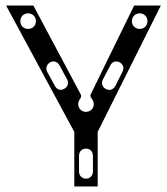

<svg xmlns="http://www.w3.org/2000/svg" viewBox="-20 -670 600 690"><path d="M247 0H331V-196L558 -650H462L306 -331C304 -326 305 -320 310 -315C314 -310 317 -303 317 -296C317 -280 305 -268 289 -268C273 -268 261 -280 261 -296C261 -303 264 -310 268 -315C272 -320 273 -326 270 -331L100 -650H2L247 -196ZM289 -28C274 -28 264 -39 264 -54V-110C264 -125 274 -136 289 -136C304 -136 314 -125 314 -110V-54C314 -39 304 -28 289 -28ZM211 -351C198 -343 184 -348 177 -362L150 -411C143 -424 147 -438 160 -446C173 -453 187 -448 194 -435L221 -385C228 -372 224 -358 211 -351ZM81 -566C65 -566 53 -578 53 -594C53 -610 65 -622 81 -622C97 -622 109 -610 109 -594C109 -578 97 -566 81 -566ZM361 -350C347 -357 343 -371 350 -385L376 -434C382 -448 396 -453 410 -446C423 -439 427 -425 420 -412L395 -362C388 -348 374 -343 361 -350ZM482 -566C466 -566 454 -578 454 -594C454 -610 466 -622 482 -622C498 -622 510 -610 510 -594C510 -578 498 -566 482 -566Z"/></svg>

Font: Apfel Grotezk Brukt
Style: Regular
Weight: 300
Designer: Luigi Gorlero
Foundry: © 2023, Luigi Gorlero & Collletttivo
Version: Version 2.000;Glyphs 3.2 (3217)